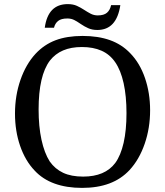

<svg xmlns="http://www.w3.org/2000/svg" viewBox="-20 -905 804 935"><path d="M711 -368Q711 -281 684.5 -204.5Q658 -128 611 -77Q570 -33 512.5 -11.5Q455 10 380 10Q304 10 246 -11Q188 -32 149 -74Q103 -122 78 -194.5Q53 -267 53 -352Q53 -439 79.5 -515.5Q106 -592 153 -643Q195 -688 250.5 -709Q306 -730 382 -730Q458 -730 515.5 -709.5Q573 -689 614 -646Q661 -598 686 -525Q711 -452 711 -368ZM168 -372Q168 -289 182 -224.5Q196 -160 222 -119Q248 -82 287.5 -63.5Q327 -45 385 -45Q491 -45 541 -111Q568 -148 582 -209.5Q596 -271 596 -354Q596 -437 582 -500Q568 -563 541 -602Q515 -640 474.5 -658Q434 -676 379 -676Q326 -676 287.5 -659.5Q249 -643 223 -610Q168 -537 168 -372ZM198 -770Q206 -828 234 -856.5Q262 -885 310 -885Q336 -885 354.5 -876.5Q373 -868 389 -857.5Q405 -847 421 -838.5Q437 -830 456 -830Q486 -830 501 -843Q516 -856 521 -880H566Q548 -759 454 -759Q429 -759 410 -767.5Q391 -776 375 -787Q359 -798 343.5 -806.5Q328 -815 308 -815Q278 -815 263 -803Q248 -791 243 -770Z"/></svg>

Font: Domine
Style: Regular
Weight: 400
Designer: Pablo Impallari, Rodrigo Fuenzalida, Brenda Gallo
Foundry: Pablo Impallari, Rodrigo Fuenzalida, Brenda Gallo
Version: Version 2.000;September 19, 2022;FontCreator 14.0.0.2877 64-